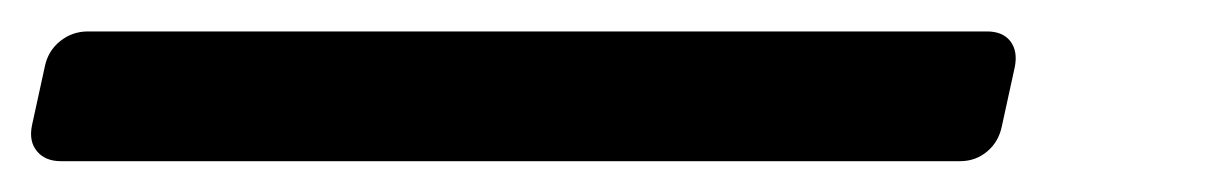

<svg xmlns="http://www.w3.org/2000/svg" viewBox="-24 -63 788 124"><path d="M15.4 41.1Q5.2 41.1 -0.1 34.7Q-5.4 28.4 -3.4 18.2L4.9 -19.8Q6.9 -30 14.8 -36.4Q22.6 -42.7 32.8 -42.7H613.4Q623.6 -42.7 628.5 -36.4Q633.4 -30 631.4 -19.8L623.1 18.2Q621.1 28.4 613.7 34.7Q606.2 41.1 596 41.1Z"/></svg>

Font: Rubik Light
Style: Italic
Weight: 300
Italic angle: -12°
Designer: Hubert and Fischer
Foundry: Hubert and Fischer
Version: Version 2.300;gftools[0.9.30]